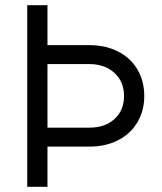

<svg xmlns="http://www.w3.org/2000/svg" viewBox="-20 -720 626 740"><path d="M85 -700H163V-546H325Q387 -546 435 -521.5Q483 -497 509.5 -452.5Q536 -408 536 -350Q536 -293 509.5 -248.5Q483 -204 435 -179.5Q387 -155 325 -155H163V0H85ZM458 -350Q458 -405 421 -439Q384 -473 325 -473H163V-228H325Q385 -228 421.5 -261.5Q458 -295 458 -350Z"/></svg>

Font: Uncut Sans Variable
Style: Regular
Weight: 400
Designer: Kasper Nordkvist
Foundry: UNCUT.wtf
Version: Version 1.303;Glyphs 3.1.2 (3151)